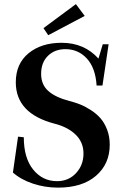

<svg xmlns="http://www.w3.org/2000/svg" viewBox="-20 -880 584 914"><path d="M209.5 -712.4 187 -746.1 341.3 -860.4 383.3 -804.2ZM256.3 13.2Q193.8 13.2 136.7 -5.9Q79.6 -24.9 41.5 -58.6L65.9 -229.5L93.3 -226.6Q93.3 -127.9 137.9 -72.8Q182.6 -17.6 251.5 -17.6Q306.6 -17.6 342 -55.9Q377.4 -94.2 377.4 -148.9Q377.4 -203.6 339.4 -239.7Q301.3 -275.9 238.8 -291.5Q55.2 -339.8 55.2 -488.3Q55.2 -576.7 116 -626.5Q176.8 -676.3 273.4 -676.3Q380.9 -676.3 448.7 -601.1L469.2 -669.4H497.1L467.8 -472.7H439.9Q434.6 -556.6 393.6 -601.3Q352.5 -646 291.5 -646Q240.7 -646 208.3 -614.3Q175.8 -582.5 175.8 -528.3Q175.8 -477.1 210 -446.8Q244.1 -416.5 310.1 -399.4Q336.4 -392.6 360.4 -383.3Q384.3 -374 411.4 -356.7Q438.5 -339.4 457.8 -317.6Q477.1 -295.9 489.7 -263.2Q502.4 -230.5 502.4 -191.4Q502.4 -99.6 437 -43.2Q371.6 13.2 256.3 13.2Z"/></svg>

Font: Elstob SemiBold
Style: Regular
Weight: 600
Designer: Peter S. Baker
Version: Version 1.015